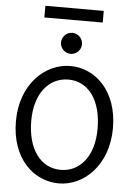

<svg xmlns="http://www.w3.org/2000/svg" viewBox="-68 -1137 849 1200"><g transform="rotate(5 356.5 -536.5)"><path d="M559.1 -349.1C559.1 -175.8 471.2 -73.2 351.6 -73.2C224.6 -73.2 141.6 -185.5 141.6 -363.8C141.6 -532.7 228 -639.6 351.6 -639.6C475.6 -639.6 559.1 -529.3 559.1 -349.1ZM654.3 -361.3C654.3 -595.2 511.7 -725.1 356.4 -725.1C198.7 -725.1 46.4 -585.4 46.4 -351.6C46.4 -117.7 189.5 12.2 346.7 12.2C502.4 12.2 654.3 -127 654.3 -361.3ZM284.2 -866.7C284.2 -830.6 314 -800.8 350.1 -800.8C386.2 -800.8 416 -830.6 416 -866.7C416 -902.8 386.2 -932.6 350.1 -932.6C314 -932.6 284.2 -902.8 284.2 -866.7ZM167 -1013.2H533.2V-1086.4H167Z"/></g></svg>

Font: Andika
Style: Regular
Weight: 400
Designer: Victor Gaultney, Annie Olsen, Julie Remington, Don Collingsworth, Eric Hays
Foundry: SIL International
Version: Version 1.000